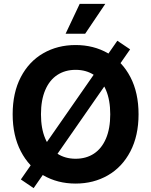

<svg xmlns="http://www.w3.org/2000/svg" viewBox="-20 -953 793 1007"><path d="M89.4 -11.8 595.4 -739.3 662.4 -694.2 156.4 33.7ZM376.5 9.8Q281.9 9.8 206.9 -33.6Q132 -76.9 89.2 -159.4Q46.4 -241.9 46.4 -353.5Q46.4 -466.6 89.2 -548.7Q132 -630.7 206.9 -673.7Q281.9 -716.8 376.5 -716.8Q471.2 -716.8 546.2 -673.7Q621.1 -630.7 663.9 -548.7Q706.7 -466.6 706.7 -353.5Q706.7 -241.4 663.9 -159.1Q621.1 -76.9 546.2 -33.6Q471.2 9.8 376.5 9.8ZM376.5 -586.7Q321.5 -586.7 280.5 -559.8Q239.5 -532.9 217.2 -480.4Q194.9 -428 194.9 -353.5Q194.9 -279 217.2 -226.6Q239.5 -174.2 280.5 -147.3Q321.5 -120.4 376.5 -120.4Q432 -120.4 472.8 -147.3Q513.6 -174.2 535.9 -226.6Q558.2 -279 558.2 -353.5Q558.2 -428 535.9 -480.4Q513.6 -532.9 472.8 -559.8Q432 -586.7 376.5 -586.7ZM398 -932.8H532.3L426.6 -776H324Z"/></svg>

Font: Pretendard Std Variable
Style: Regular
Weight: 400
Designer: Base glyphs from Inter by Rasmus Andersson; Hangeul glyphs from Noto Sans CJK(Source Han Sans) by Jang Soo-young and Kan
Foundry: Kil Hyung-jin
Version: Version 1.309;Glyphs 3.2 (3225)